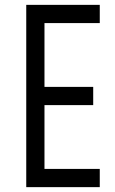

<svg xmlns="http://www.w3.org/2000/svg" viewBox="-20 -770 472 790"><path d="M390.5 -750V-675H163V-412.5H363.5V-337.5H163V-75H390.5V0H88V-750Z"/></svg>

Font: Mohave
Style: Regular
Weight: 400
Designer: Gumpita Rahayu
Foundry: Tokotype
Version: Version 2.003; ttfautohint (v1.8.3)